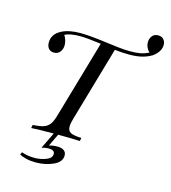

<svg xmlns="http://www.w3.org/2000/svg" viewBox="-109 -666 808 907"><g transform="rotate(15 295.0 -213.0)"><path d="M589.5 -540.3Q589.5 -508.1 552.4 -480.6Q529 -466.9 503.2 -460.9Q477.4 -454.8 441.1 -454.8Q410.5 -454.8 372.6 -458.9L266.9 -93.5Q259.7 -69.4 259.7 -53.2Q259.7 -33.1 275 -25Q290.3 -16.9 327.4 -16.1L324.2 0Q285.5 -2.4 217.7 -2.4L188.7 58.1Q208.1 52.4 229.8 52.4Q250 52.4 261.3 60.9Q272.6 69.4 272.6 84.7Q272.6 116.9 233.5 134.3Q194.4 151.6 149.2 151.6Q122.6 151.6 101.2 146.4Q79.8 141.1 68.5 133.9L74.2 121.8Q100.8 132.3 138.7 132.3Q165.3 132.3 193.1 122.2Q221 112.1 221 91.1Q221 71.8 190.3 71.8Q174.2 71.8 157.3 77.4L196 -2.4Q122.6 -2.4 86.3 0L89.5 -16.1Q124.2 -17.7 142.7 -24.2Q161.3 -30.6 172.2 -46Q183.1 -61.3 191.9 -93.5L300.8 -469.4Q229.8 -479 199.2 -479Q147.6 -479 123.4 -465.3Q129.8 -456.5 133.9 -443.5Q137.9 -430.6 137.9 -418.5Q137.9 -400 127.4 -385.9Q116.9 -371.8 97.6 -371.8Q80.6 -371.8 71.4 -382.7Q62.1 -393.5 62.1 -412.1Q62.1 -453.2 104 -475Q138.7 -493.5 195.2 -493.5Q241.1 -493.5 323.4 -482.3Q353.2 -478.2 385.1 -474.6Q416.9 -471 444.4 -471Q474.2 -471 494.4 -475Q514.5 -479 533.9 -488.7Q513.7 -508.9 513.7 -533.9Q513.7 -551.6 523.8 -564.9Q533.9 -578.2 553.2 -578.2Q571 -578.2 580.2 -567.3Q589.5 -556.5 589.5 -540.3Z"/></g></svg>

Font: Playfair Display SC
Style: Italic
Weight: 400
Italic angle: -14°
Designer: Claus Eggers Sørensen
Foundry: Claus Eggers Sørensen
Version: Version 1.202; ttfautohint (v1.6)